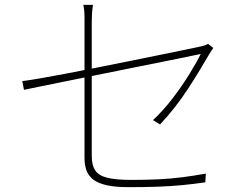

<svg xmlns="http://www.w3.org/2000/svg" viewBox="-20 -776 1040 793"><path d="M329 -124Q329 -149 329 -194Q329 -239 329 -294.5Q329 -350 329 -409Q329 -468 329 -523Q329 -578 329 -621Q329 -664 329 -687Q329 -700 329 -710.5Q329 -721 328 -731.5Q327 -742 324 -756H364Q361 -735 360 -720Q359 -705 359 -687Q359 -665 359 -621.5Q359 -578 359 -522.5Q359 -467 359 -408Q359 -349 359 -293.5Q359 -238 359 -195.5Q359 -153 359 -131Q359 -94 373 -72.5Q387 -51 422.5 -42Q458 -33 522 -33Q586 -33 636.5 -35.5Q687 -38 733.5 -44Q780 -50 830 -59L828 -23Q780 -16 734 -11.5Q688 -7 634.5 -5Q581 -3 510 -3Q456 -3 420.5 -11Q385 -19 365 -34.5Q345 -50 337 -72.5Q329 -95 329 -124ZM861 -578Q857 -573 852.5 -565.5Q848 -558 844 -552Q826 -521 804.5 -485.5Q783 -450 758 -411.5Q733 -373 703.5 -335Q674 -297 641 -262L612 -280Q654 -319 693 -370Q732 -421 762.5 -470.5Q793 -520 809 -553Q809 -553 775 -546Q741 -539 684.5 -527.5Q628 -516 557.5 -502Q487 -488 413.5 -473Q340 -458 272.5 -444.5Q205 -431 154 -420.5Q103 -410 79 -405L72 -441Q98 -444 146.5 -452.5Q195 -461 258.5 -473Q322 -485 391.5 -499Q461 -513 528.5 -526.5Q596 -540 654 -552Q712 -564 751.5 -572Q791 -580 804 -583Q815 -585 825 -588.5Q835 -592 839 -595Z"/></svg>

Font: Noto Sans JP
Style: Regular
Weight: 100
Designer: Ryoko NISHIZUKA 西塚涼子 (kana, bopomofo & ideographs); Paul D. Hunt (Latin, Greek & Cyrillic); Sandoll Communications 산돌커뮤니
Foundry: Adobe
Version: Version 2.004;hotconv 1.0.118;makeotfexe 2.5.65603